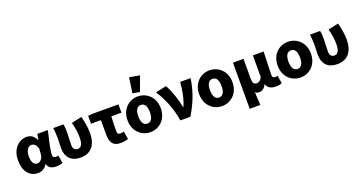

<svg xmlns="http://www.w3.org/2000/svg" viewBox="-45 -1627 4968 2633"><g transform="rotate(-20 2439.5 -310.0)"><path d="M236 12C293 12 338 -14 371 -68H375C394 -8 436 12 506 12C548 12 577 4 596 -5L578 -119C566 -115 555 -113 545 -113C518 -113 497 -124 497 -158C497 -232 536 -384 562 -497H409L394 -414H390C358 -482 310 -509 255 -509C140 -509 35 -412 35 -247C35 -85 114 12 236 12ZM273 -115C224 -115 193 -154 193 -249C193 -344 237 -383 279 -383C319 -383 344 -354 364 -302L358 -216C354 -160 314 -115 273 -115Z M860 12C1013 12 1092 -93 1092 -262C1092 -344 1076 -430 1055 -509L905 -476C929 -387 937 -317 937 -255C937 -156 911 -113 860 -113C822 -113 793 -140 793 -189C793 -255 799 -334 799 -374C799 -421 797 -463 789 -497H640C649 -442 651 -382 651 -342C651 -296 647 -248 647 -202C647 -78 709 12 860 12Z M1436 12C1481 12 1520 4 1553 -5L1533 -121C1510 -115 1494 -113 1477 -113C1454 -113 1438 -123 1438 -157C1438 -212 1440 -294 1444 -376H1592V-497H1223L1148 -492V-376H1292V-163C1292 -58 1328 12 1436 12Z M1877 12C2003 12 2120 -83 2120 -249C2120 -414 2003 -509 1877 -509C1750 -509 1634 -414 1634 -249C1634 -83 1750 12 1877 12ZM1877 -113C1818 -113 1792 -166 1792 -249C1792 -332 1818 -385 1877 -385C1935 -385 1961 -332 1961 -249C1961 -166 1935 -113 1877 -113ZM1927 -555 2007 -770 1856 -796 1824 -573Z M2315 0H2461C2573 -185 2616 -321 2646 -497H2493C2484 -385 2465 -268 2417 -158H2413C2394 -260 2342 -422 2290 -509L2132 -476C2211 -356 2287 -185 2315 0Z M2923 12C3049 12 3166 -83 3166 -249C3166 -414 3049 -509 2923 -509C2796 -509 2680 -414 2680 -249C2680 -83 2796 12 2923 12ZM2923 -113C2864 -113 2838 -166 2838 -249C2838 -332 2864 -385 2923 -385C2981 -385 3007 -332 3007 -249C3007 -166 2981 -113 2923 -113Z M3263 176H3419C3412 109 3410 57 3408 -14C3424 4 3445 7 3467 7C3509 7 3545 -20 3568 -69H3572C3589 -16 3635 12 3705 12C3749 12 3774 4 3796 -5L3777 -119C3767 -115 3754 -113 3746 -113C3718 -113 3700 -123 3700 -156C3700 -235 3708 -383 3711 -497H3554V-182C3531 -137 3508 -120 3475 -120C3435 -120 3417 -141 3417 -209V-497H3263Z M4068 12C4194 12 4311 -83 4311 -249C4311 -414 4194 -509 4068 -509C3941 -509 3825 -414 3825 -249C3825 -83 3941 12 4068 12ZM4068 -113C4009 -113 3983 -166 3983 -249C3983 -332 4009 -385 4068 -385C4126 -385 4152 -332 4152 -249C4152 -166 4126 -113 4068 -113Z M4606 12C4759 12 4838 -93 4838 -262C4838 -344 4822 -430 4801 -509L4651 -476C4675 -387 4683 -317 4683 -255C4683 -156 4657 -113 4606 -113C4568 -113 4539 -140 4539 -189C4539 -255 4545 -334 4545 -374C4545 -421 4543 -463 4535 -497H4386C4395 -442 4397 -382 4397 -342C4397 -296 4393 -248 4393 -202C4393 -78 4455 12 4606 12Z"/></g></svg>

Font: DAIFUKU Sans
Style: Bold
Weight: 700
Designer: Original font ‘Source Han Sans JP’ : Paul D. Hunt
Foundry: Daifuku
Version: Version 1.000